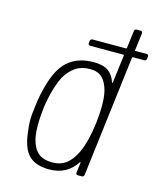

<svg xmlns="http://www.w3.org/2000/svg" viewBox="-108 -777 715 862"><g transform="rotate(15 250.0 -346.0)"><path d="M500 -596 499 -586Q497 -576 488 -576H436Q432 -576 432 -572L363 -10Q361 0 352 0H334Q329 0 326.5 -3Q324 -6 325 -10L331 -57Q331 -60 329.5 -60Q328 -60 327 -58Q284 8 202 8Q141 8 109 -22Q77 -52 68 -124Q63 -159 63 -183Q63 -212 68 -242Q70 -269 77.5 -305Q85 -341 94 -368Q117 -442 161 -475.5Q205 -509 272 -509Q317 -509 340.5 -492Q364 -475 374 -443Q375 -440 376.5 -440.5Q378 -441 378 -444L394 -572Q394 -576 391 -576H237Q232 -576 229.5 -579Q227 -582 228 -586L229 -596Q231 -606 240 -606H395Q396 -606 397.5 -607Q399 -608 399 -610L409 -690Q409 -694 412 -697Q415 -700 420 -700H438Q447 -700 447 -690L437 -610Q436 -609 437 -607.5Q438 -606 440 -606H492Q496 -606 498.5 -603Q501 -600 500 -596ZM353 -251Q358 -296 358 -329Q358 -370 351 -398Q341 -436 321 -455.5Q301 -475 264 -475Q225 -475 197.5 -456.5Q170 -438 149 -402Q119 -340 107 -251Q102 -204 102 -172Q102 -137 108 -108Q118 -67 141 -46.5Q164 -26 207 -26Q246 -26 272 -46Q298 -66 317 -106Q342 -160 353 -251Z"/></g></svg>

Font: Barlow Semi Condensed ExLight
Style: Italic
Weight: 275
Width: 4
Italic angle: -7°
Designer: Jeremy Tribby
Foundry: Tribby Type
Version: Version 1.408